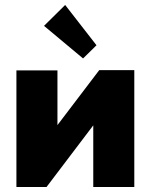

<svg xmlns="http://www.w3.org/2000/svg" viewBox="-20 -752 606 772"><path d="M46 -469H211V-249L379 -470H520V0H355V-248L167 0H46ZM368 -570 314 -517 157 -648 242 -732Z"/></svg>

Font: Tilda Sans Black
Style: Regular
Weight: 900
Designer: ParaType Ltd
Foundry: ParaType Ltd
Version: Version 1.009